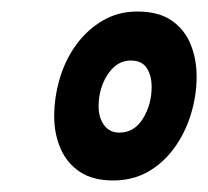

<svg xmlns="http://www.w3.org/2000/svg" viewBox="-20 -738 361 333"><path d="M176 -425Q141 -425 118.5 -440Q96 -455 85 -480.5Q74 -506 74 -536Q74 -570 84 -603Q94 -636 113 -661.5Q132 -687 158.5 -702.5Q185 -718 218 -718Q255 -718 277.5 -702.5Q300 -687 310.5 -661.5Q321 -636 321 -605Q321 -572 311 -539.5Q301 -507 282 -481Q263 -455 236.5 -440Q210 -425 176 -425ZM187 -508Q213 -508 228 -532.5Q243 -557 243 -587Q243 -607 234.5 -620Q226 -633 207 -633Q190 -633 177.5 -621.5Q165 -610 158 -592Q151 -574 151 -554Q151 -534 160.5 -521Q170 -508 187 -508Z"/></svg>

Font: Georama ExtraCondensed Thin SemiBold
Style: Italic
Weight: 600
Italic angle: -9°
Version: Version 1.001